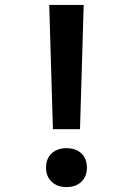

<svg xmlns="http://www.w3.org/2000/svg" viewBox="-20 -750 540 780"><path d="M195 -225 180 -730H320L305 -225ZM250 10Q213 10 190 -11.5Q167 -33 167 -69Q167 -106 190 -127Q213 -148 250 -148Q288 -148 310.5 -127Q333 -106 333 -69Q333 -33 310.5 -11.5Q288 10 250 10Z"/></svg>

Font: M PLUS 1 Code Medium
Style: Regular
Weight: 500
Designer: Coji Morishita
Foundry: UNDERFOREST DESIGN
Version: Version 1.002